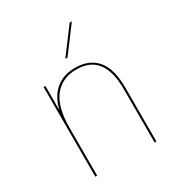

<svg xmlns="http://www.w3.org/2000/svg" viewBox="-167 -806 847 915"><g transform="rotate(-30 256.5 -348.5)"><path d="M91 -493H101V-359.5Q117 -428 159.8 -463Q202.5 -498 265 -498Q343.5 -498 385.2 -448.8Q427 -399.5 427 -295V0H417V-293Q417 -392 379.5 -440Q342 -488 268 -488Q188.5 -488 144.8 -432.5Q101 -377 101 -263V0H91ZM352 -697H364L260 -558H248Z"/></g></svg>

Font: HK Grotesk Thin
Style: Regular
Weight: 100
Designer: Alfredo Marco Pradil
Foundry: Hanken Design Co.
Version: Version 3.001